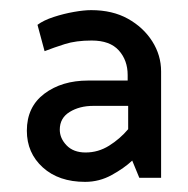

<svg xmlns="http://www.w3.org/2000/svg" viewBox="-20 -722 371 379"><path d="M98 -466Q98 -489 117.5 -501Q137 -513 164 -513H233V-467Q217 -448 195.5 -434.5Q174 -421 149 -421Q125 -421 111.5 -435Q98 -449 98 -466ZM68 -621Q86 -628 108 -635Q130 -642 161 -642Q197 -642 214.5 -622.5Q232 -603 232 -574V-563H154Q102 -563 67.5 -537Q33 -511 33 -464Q33 -420 64.5 -391.5Q96 -363 148 -363Q176 -363 200.5 -376.5Q225 -390 241 -405L255 -371H298V-581Q298 -613 280.5 -640.5Q263 -668 232.5 -685Q202 -702 160 -702Q146 -702 126 -698.5Q106 -695 86 -688.5Q66 -682 54 -673Z"/></svg>

Font: Catamaran
Style: Regular
Weight: 400
Designer: Pria Ravichandran
Version: Version 2.000